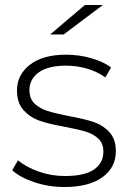

<svg xmlns="http://www.w3.org/2000/svg" viewBox="-20 -745 518 769"><path d="M118 -15C156 -2.3 196 4 238 4C303.3 4 354 -9 390 -35C426 -61 444 -95.7 444 -139C444 -171.7 435.3 -197.3 418 -216C400.7 -234.7 379.5 -248.2 354.5 -256.5C329.5 -264.8 296.7 -272.7 256 -280C219.3 -287.3 190.8 -294.2 170.5 -300.5C150.2 -306.8 133 -316.5 119 -329.5C105 -342.5 98 -360.7 98 -384C98 -413.3 110.3 -437 135 -455C159.7 -473 196.3 -482 245 -482C273.7 -482 301.7 -478 329 -470C356.3 -462 380.7 -450.3 402 -435L425 -475C404.3 -490.3 377.7 -502.7 345 -512C312.3 -521.3 279.3 -526 246 -526C182.7 -526 133.8 -512.5 99.5 -485.5C65.2 -458.5 48 -424.3 48 -383C48 -349 57 -322.3 75 -303C93 -283.7 114.7 -269.7 140 -261C165.3 -252.3 198.7 -244.3 240 -237C275.3 -230.3 303 -224 323 -218C343 -212 359.8 -202.7 373.5 -190C387.2 -177.3 394 -160 394 -138C394 -107.3 381.5 -83.3 356.5 -66C331.5 -48.7 292.7 -40 240 -40C203.3 -40 168.2 -46 134.5 -58C100.8 -70 73.3 -85 52 -103L29 -63C50.3 -43.7 80 -27.7 118 -15ZM320 -725 181 -607H235L392 -725Z"/></svg>

Font: Montserrat Custom ExtraLight
Style: Regular
Weight: 300
Designer: Julieta Ulanovsky
Foundry: Julieta Ulanovsky
Version: Version 7.200